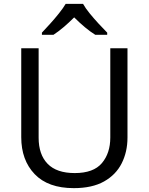

<svg xmlns="http://www.w3.org/2000/svg" viewBox="-20 -964 771 994"><path d="M640 -252Q640 -178 610 -118.5Q580 -59 518.5 -24.5Q457 10 362 10Q229 10 159.5 -62.5Q90 -135 90 -254V-714H180V-251Q180 -164 226.5 -116Q273 -68 367 -68Q464 -68 507.5 -119.5Q551 -171 551 -252V-714H640ZM410 -944Q422 -922 444.5 -894.5Q467 -867 491.5 -840.5Q516 -814 535 -795V-784H473Q447 -800 419 -823.5Q391 -847 364 -874Q337 -847 310 -824Q283 -801 257 -784H197V-795Q216 -815 239.5 -841Q263 -867 285 -894.5Q307 -922 320 -944Z"/></svg>

Font: Noto Sans Adlam
Style: Regular
Weight: 400
Designer: Mark Jamra, Neil Patel
Foundry: JamraPatel LLC
Version: Version 3.001